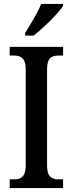

<svg xmlns="http://www.w3.org/2000/svg" viewBox="-20 -951 367 971"><path d="M107 -784V-771H150C202 -811 277 -886 299 -921V-931H188C171 -886 135 -830 107 -784ZM29 0H299V-44H276C243 -44 218 -56 218 -112V-601C218 -659 242 -670 276 -670H299V-714H29V-670H51C83 -670 110 -659 110 -601V-112C110 -55 83 -44 51 -44H29Z"/></svg>

Font: Noto Serif Bengali Condensed Medium
Style: Regular
Weight: 500
Width: 3
Designer: Juan Bruce, Universal Thirst, Indian Type Foundry and the Monotype Design Team.
Foundry: Monotype Imaging Inc.
Version: Version 2.003